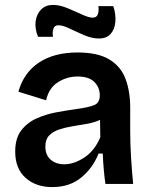

<svg xmlns="http://www.w3.org/2000/svg" viewBox="-20 -750 617 783"><path d="M193 13Q127 13 84.5 -24.5Q42 -62 42 -132Q42 -186 66.5 -218Q91 -250 129 -267Q167 -284 210 -292Q253 -300 290 -305Q342 -312 364.5 -321.5Q387 -331 387 -361Q387 -393 365 -415.5Q343 -438 296 -438Q253 -438 216 -414.5Q179 -391 168 -341L55 -376Q77 -454 139 -495Q201 -536 296 -536Q379 -536 426 -507.5Q473 -479 492 -428Q511 -377 511 -311V-214Q511 -163 514.5 -107Q518 -51 523 0H410Q402 -54 399 -124H382Q360 -67 312.5 -27Q265 13 193 13ZM242 -80Q281 -80 323 -107Q365 -134 389 -190L388 -261Q364 -250 334.5 -245Q305 -240 275 -235Q245 -230 220 -221.5Q195 -213 180 -197Q165 -181 165 -152Q165 -118 186.5 -99Q208 -80 242 -80ZM383 -593Q355 -593 323.5 -606.5Q292 -620 264 -633.5Q236 -647 218 -647Q203 -647 198 -633.5Q193 -620 196 -600H135Q121 -635 125.5 -664.5Q130 -694 148.5 -712Q167 -730 196 -730Q223 -730 254.5 -717Q286 -704 314 -691Q342 -678 358 -678Q375 -678 379.5 -693Q384 -708 381 -725H442Q453 -692 450.5 -661.5Q448 -631 431.5 -612Q415 -593 383 -593Z"/></svg>

Font: Bricolage Grotesque 10pt SemiBold
Style: Regular
Weight: 600
Designer: Mathieu Triay
Foundry: Atelier Triay
Version: Version 1.000; ttfautohint (v1.8.4.7-5d5b);gftools[0.9.29]